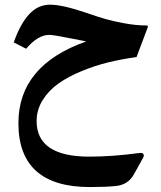

<svg xmlns="http://www.w3.org/2000/svg" viewBox="-20 -442 673 804"><path d="M354 213.9Q451.2 213.9 563.5 198.7Q576.7 196.8 580.6 203.4Q584.5 210 578.6 219.7L541 287.6Q516.6 332 464.8 336.9Q423.8 341.3 356.4 341.3Q57.1 341.3 57.1 73.7Q57.1 -168.5 341.3 -268.6Q325.2 -271.5 286.6 -279.3Q248 -287.1 222.4 -291.5Q196.8 -295.9 186 -295.9Q138.7 -295.9 89.4 -237.8L37.6 -264.6Q64.9 -342.3 102.1 -382.3Q139.2 -422.4 189.5 -422.4Q242.2 -422.4 344.7 -387.2Q388.2 -372.1 419.9 -362.8Q451.7 -353.5 500.7 -344.5Q549.8 -335.4 592.3 -335.4Q601.6 -335.4 598.6 -327.6L551.8 -203.1Q491.2 -194.8 434.8 -181.2Q378.4 -167.5 322.5 -144.5Q266.6 -121.6 225.6 -92.8Q184.6 -64 158.9 -23.2Q133.3 17.6 133.3 64.9Q133.3 213.9 354 213.9Z"/></svg>

Font: Sahel SemiBold WOL
Style: SemiBold-WOL
Weight: 600
Foundry: Saber Rastikerdar (saber.rastikerdar@gmail.com)
Version: Version 3.4.0